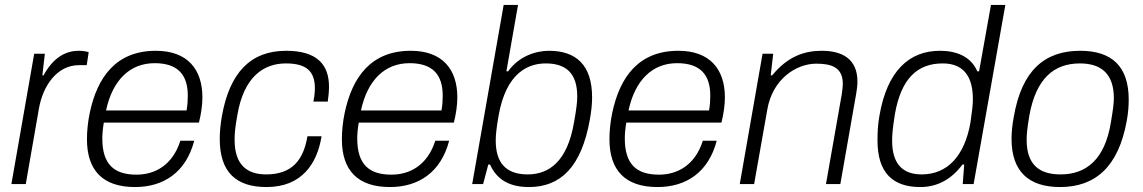

<svg xmlns="http://www.w3.org/2000/svg" viewBox="-20 -743 4612 775"><path d="M26 0H84L137 -304C153 -397 210 -480 299 -480H330L338 -532C332 -535 316 -538 297 -538C221 -538 177 -479 156 -439H151L161 -526H118Z M525 12C641 12 731 -48 764 -175H708C676 -74 603 -38 531 -38C440 -38 393 -80 393 -184C393 -203 395 -224 399 -248H783C792 -284 797 -319 797 -350C797 -463 737 -538 609 -538C451 -538 373 -435 342 -286C335 -252 331 -216 331 -181C331 -55 395 12 525 12ZM408 -297C434 -419 504 -488 604 -488C697 -488 738 -442 738 -357C738 -339 737 -319 733 -297Z M1056 12C1197 12 1260 -81 1278 -193H1221C1205 -98 1160 -39 1054 -39C975 -39 927 -80 927 -178C927 -200 928 -224 938 -278C964 -434 1045 -487 1134 -487C1216 -487 1251 -456 1251 -387C1251 -371 1249 -353 1245 -333H1303C1306 -354 1308 -375 1308 -393C1308 -481 1261 -538 1135 -538C990 -538 907 -448 876 -276C870 -242 867 -211 867 -182C867 -47 934 12 1056 12Z M1554 12C1670 12 1760 -48 1793 -175H1737C1705 -74 1632 -38 1560 -38C1469 -38 1422 -80 1422 -184C1422 -203 1424 -224 1428 -248H1812C1821 -284 1826 -319 1826 -350C1826 -463 1766 -538 1638 -538C1480 -538 1402 -435 1371 -286C1364 -252 1360 -216 1360 -181C1360 -55 1424 12 1554 12ZM1437 -297C1463 -419 1533 -488 1633 -488C1726 -488 1767 -442 1767 -357C1767 -339 1766 -319 1762 -297Z M2115 12C2242 12 2327 -68 2361 -261C2367 -294 2370 -324 2370 -350C2370 -481 2305 -538 2196 -538C2144 -538 2075 -517 2031 -455H2024L2071 -723H2013L1886 0H1930L1951 -79H1958C1986 -16 2039 12 2115 12ZM2110 -39C2021 -39 1981 -87 1981 -176C1981 -199 1984 -226 1992 -273C2023 -455 2117 -487 2183 -487C2265 -487 2310 -447 2310 -354C2310 -332 2307 -305 2297 -249C2270 -90 2195 -39 2110 -39Z M2634 12C2750 12 2840 -48 2873 -175H2817C2785 -74 2712 -38 2640 -38C2549 -38 2502 -80 2502 -184C2502 -203 2504 -224 2508 -248H2892C2901 -284 2906 -319 2906 -350C2906 -463 2846 -538 2718 -538C2560 -538 2482 -435 2451 -286C2444 -252 2440 -216 2440 -181C2440 -55 2504 12 2634 12ZM2517 -297C2543 -419 2613 -488 2713 -488C2806 -488 2847 -442 2847 -357C2847 -339 2846 -319 2842 -297Z M2966 0H3024L3077 -300C3098 -424 3194 -486 3275 -486C3337 -486 3382 -471 3382 -404C3382 -393 3380 -379 3378 -364L3314 0H3372L3436 -365C3439 -382 3441 -399 3441 -414C3441 -504 3381 -538 3297 -538C3229 -538 3161 -517 3097 -439H3091L3101 -526H3058Z M3695 12C3761 12 3819 -17 3865 -79H3872L3866 0H3910L4038 -723H3980L3932 -455H3925C3898 -517 3838 -538 3774 -538C3649 -538 3561 -456 3530 -277C3523 -239 3522 -206 3522 -176C3522 -46 3583 12 3695 12ZM3700 -39C3628 -39 3581 -77 3581 -175C3581 -197 3583 -224 3592 -281C3617 -427 3684 -487 3785 -487C3841 -487 3907 -464 3907 -343C3907 -320 3904 -295 3897 -247C3873 -113 3804 -39 3700 -39Z M4259 12C4402 12 4495 -71 4528 -255C4534 -287 4536 -315 4536 -341C4536 -476 4467 -538 4340 -538C4196 -538 4104 -458 4072 -271C4066 -238 4063 -209 4063 -183C4063 -50 4133 12 4259 12ZM4261 -39C4173 -39 4124 -80 4124 -179C4124 -199 4126 -223 4135 -277C4162 -426 4234 -487 4339 -487C4425 -487 4476 -445 4476 -347C4476 -326 4473 -302 4464 -249C4440 -100 4365 -39 4261 -39Z"/></svg>

Font: Archivo ExtraLight
Style: Italic
Weight: 200
Italic angle: -10°
Designer: Hector Gatti
Foundry: Omnibus-Type
Version: Version 2.001